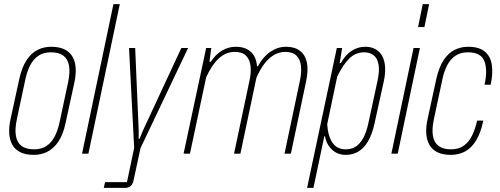

<svg xmlns="http://www.w3.org/2000/svg" viewBox="-20 -749 2437 936"><path d="M145 6Q106 6 80 -6.5Q54 -19 40.5 -42.5Q27 -66 25 -98.5Q23 -131 32 -171L74 -364Q87 -422 110 -456.5Q133 -491 163.5 -506Q194 -521 229 -521Q268 -521 294 -508.5Q320 -496 333.5 -472.5Q347 -449 349 -416.5Q351 -384 342 -344L300 -151Q288 -93 264.5 -58.5Q241 -24 210.5 -9Q180 6 145 6ZM146 -21Q183 -21 207.5 -38Q232 -55 247 -84.5Q262 -114 270 -151L312 -348Q322 -396 316.5 -428.5Q311 -461 289 -477.5Q267 -494 228 -494Q192 -494 167 -477Q142 -460 127 -430.5Q112 -401 104 -364L62 -167Q52 -120 57.5 -87Q63 -54 85 -37.5Q107 -21 146 -21Z M380 0 533 -729H564L411 0Z M486 167 492 139H599L634 -28L609 -515H639L656 -115V-72H660L678 -115L864 -515H897L665 -27L631 131Q627 149 616.5 158Q606 167 589 167Z M875 0 985 -515H1010L1001 -448H1008Q1031 -484 1062.5 -502.5Q1094 -521 1129 -521Q1175 -521 1202 -497Q1229 -473 1233 -426H1237Q1263 -473 1298.5 -497Q1334 -521 1375 -521Q1416 -521 1442 -501.5Q1468 -482 1476 -444.5Q1484 -407 1472 -351L1398 0H1367L1442 -355Q1451 -398 1447 -429.5Q1443 -461 1424.5 -478.5Q1406 -496 1370 -496Q1342 -496 1316.5 -481.5Q1291 -467 1269.5 -439Q1248 -411 1230 -370Q1229 -366 1228 -360Q1227 -354 1226 -351L1152 0H1121L1196 -355Q1205 -394 1201.5 -426Q1198 -458 1180 -477Q1162 -496 1124 -496Q1081 -496 1046.5 -464Q1012 -432 985 -372L906 0Z M1477 167 1622 -515H1648L1636 -442H1642Q1663 -481 1694 -501Q1725 -521 1760 -521Q1791 -521 1812 -508.5Q1833 -496 1844.5 -473.5Q1856 -451 1857.5 -419Q1859 -387 1850 -348L1806 -148Q1794 -93 1773.5 -59Q1753 -25 1726 -9.5Q1699 6 1666 6Q1626 6 1599 -19Q1572 -44 1564 -85H1561L1508 167ZM1666 -21Q1694 -21 1715 -35Q1736 -49 1751 -76.5Q1766 -104 1775 -145L1820 -353Q1831 -403 1825.5 -434Q1820 -465 1801.5 -479.5Q1783 -494 1755 -494Q1713 -494 1682 -463Q1651 -432 1624 -376L1575 -143Q1579 -85 1601 -53Q1623 -21 1666 -21Z M1888 0 1996 -515H2027L1919 0ZM2018 -617 2041 -729H2072L2049 -617Z M2178 6Q2139 6 2113 -6.5Q2087 -19 2073.5 -42.5Q2060 -66 2058 -98.5Q2056 -131 2065 -171L2107 -364Q2120 -422 2143 -456.5Q2166 -491 2196.5 -506Q2227 -521 2262 -521Q2315 -521 2343 -498Q2371 -475 2377.5 -433.5Q2384 -392 2372 -336H2342Q2358 -407 2341.5 -450.5Q2325 -494 2261 -494Q2225 -494 2200 -477Q2175 -460 2160 -430.5Q2145 -401 2137 -364L2095 -167Q2085 -120 2090.5 -87Q2096 -54 2118 -37.5Q2140 -21 2179 -21Q2217 -21 2242 -39.5Q2267 -58 2282 -89.5Q2297 -121 2306 -161H2336Q2324 -102 2301.5 -65Q2279 -28 2248 -11Q2217 6 2178 6Z"/></svg>

Font: Hubot Sans Condensed ExtraLight
Style: Italic
Weight: 200
Width: 3
Italic angle: -12.0243°
Designer: Deni Anggara
Foundry: GitHub, Inc., Subsidiary of Microsoft Corporation
Version: Version 2.000